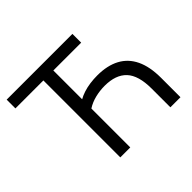

<svg xmlns="http://www.w3.org/2000/svg" viewBox="-161 -911 1117 1117"><g transform="rotate(-45 397.5 -352.5)"><path d="M245 0V-633H15V-705H556V-633H327V-396Q346 -407 372 -415.5Q398 -424 427.5 -428Q457 -432 487 -432Q569 -432 625.5 -402Q682 -372 711 -311.5Q740 -251 740 -159V0H657V-154Q657 -262 611.5 -310.5Q566 -359 475 -359Q435 -359 396.5 -349.5Q358 -340 327 -320V0Z"/></g></svg>

Font: Nunito Sans 10pt SemiCondensed
Style: Regular
Weight: 400
Width: 4
Designer: Vernon Adams
Foundry: Vernon Adams
Version: Version 3.101;gftools[0.9.27]